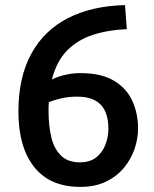

<svg xmlns="http://www.w3.org/2000/svg" viewBox="-20 -717 604 751"><path d="M294 14Q175 14 113.5 -64Q52 -142 52 -280Q52 -414 102 -506Q152 -598 245.5 -646Q339 -694 469 -697L476 -603Q403 -600 343 -580.5Q283 -561 242 -519Q201 -477 183 -406Q207 -418 236 -424.5Q265 -431 295 -431Q376 -431 425.5 -401.5Q475 -372 497.5 -322.5Q520 -273 520 -215Q520 -175 506.5 -135Q493 -95 465 -61Q437 -27 394.5 -6.5Q352 14 294 14ZM293 -82Q332 -82 356.5 -101.5Q381 -121 392.5 -151.5Q404 -182 404 -213Q404 -276 374 -307.5Q344 -339 281 -339Q249 -339 220.5 -332.5Q192 -326 171 -317Q170 -307 170 -298Q170 -289 170 -280Q170 -226 180.5 -181Q191 -136 218 -109Q245 -82 293 -82Z"/></svg>

Font: Ubuntu Sans SemiBold
Style: Regular
Weight: 600
Designer: Dalton Maag Ltd
Foundry: Dalton Maag Ltd
Version: Version 1.006; ttfautohint (v1.8.4.7-5d5b)